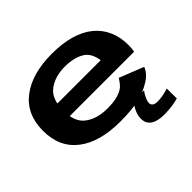

<svg xmlns="http://www.w3.org/2000/svg" viewBox="-174 -813 1197 1197"><g transform="rotate(-45 424.5 -214.0)"><path d="M421 6V-108.5Q329.5 -108.5 273.5 -150.5Q216 -191 216 -293.5Q216 -398 273.5 -439.5Q330.5 -481.5 416.5 -481.5Q504.5 -481.5 556.5 -444.5Q594.5 -414.5 603.5 -351.5H199V-241.5H788Q793 -265 793 -294.5Q793 -435.5 696.5 -516Q599 -595.5 416 -595.5Q241 -595.5 139.5 -518Q37.5 -440.5 37.5 -294Q37.5 -148.5 139 -71Q239 6 421 6ZM421 -108.5V6Q523 6 586 -9.5Q649 -24.5 699.5 -56Q750 -87 766 -130.5L605.5 -194Q589.5 -167.5 569 -147.5Q547 -128.5 510.5 -118.5Q475 -108.5 421 -108.5ZM643 169Q671 169 697.5 166.2Q724 163.5 743.8 159.2Q763.5 155 770.5 152.5L769.5 64.5Q761.5 67.5 745.2 71.8Q729 76 709.2 79Q689.5 82 672.5 82Q648.5 82 637.8 73Q627 64 627 51Q627 39.5 632.8 24.2Q638.5 9 647 -5.8Q655.5 -20.5 662 -27.5H571.5Q562 -18.5 550.5 -1.5Q539 15.5 530.8 37.8Q522.5 60 522.5 85Q522.5 117 539.8 135.5Q557 154 584.5 161.5Q612 169 643 169Z"/></g></svg>

Font: Anybody Expanded
Style: Bold
Weight: 700
Width: 7
Designer: Tyler Finck
Foundry: Etcetera Type Company
Version: Version 1.113;gftools[0.9.25]